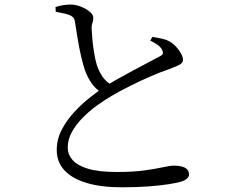

<svg xmlns="http://www.w3.org/2000/svg" viewBox="-20 -782 1040 829"><path d="M505.5 26.7Q417.9 26.7 355.2 8.3Q292.5 -10.2 258.7 -46.1Q225 -82.1 225 -134.3Q225 -181.4 247.5 -223.7Q270 -266 303.7 -301.5Q337.3 -337.1 371 -363.1Q404.7 -389.2 426.1 -403.9Q453.3 -421.6 488.4 -441.3Q523.5 -461 558.4 -479.6Q593.3 -498.1 622 -513.3Q650.8 -528.5 666.9 -537.1Q679.7 -542.9 682.3 -549.1Q685 -555.3 680.4 -565.3Q674.1 -579.3 659.5 -589.1Q645 -598.9 628.9 -606.6L637.8 -622.7Q658.3 -619.5 677.2 -615.5Q696.1 -611.6 709.2 -604.5Q727.3 -594.7 741 -579.5Q754.8 -564.2 762.5 -549.5Q770.2 -534.7 770.2 -524.2Q770.2 -509.9 753 -501.4Q735.9 -493 705.6 -481.8Q674.6 -471.4 630.4 -452.3Q586.3 -433.2 541.6 -410.8Q496.9 -388.5 462.2 -368.1Q432.7 -351 399.5 -327Q366.2 -303.1 337.4 -274Q308.6 -245 290.5 -212.4Q272.4 -179.8 272.4 -144.8Q272.4 -115.6 293 -91.5Q313.6 -67.5 359.9 -53.5Q406.3 -39.4 484.4 -39.4Q555.5 -39.4 604.7 -46.4Q653.8 -53.3 684.5 -60.1Q715.3 -66.9 729.7 -66.9Q747.5 -66.9 762.7 -63.6Q777.9 -60.2 787 -51.7Q796.1 -43.2 796.1 -28.5Q796.1 -18.2 785.9 -9.8Q775.6 -1.5 759.7 3Q741.7 8 707.9 13.4Q674.1 18.7 623.6 22.7Q573.1 26.7 505.5 26.7ZM419.5 -381.9Q392.5 -397.5 375 -423.3Q357.6 -449.1 347.5 -476.4Q338.7 -502.4 330.6 -537Q322.5 -571.6 316.1 -610.2Q309.7 -648.8 304.1 -684.7Q302.7 -697.6 297.1 -705.2Q291.4 -712.7 276.4 -718.4Q263.9 -722.7 248 -725.7Q232.1 -728.8 220.6 -731.1L219.8 -751.8Q239.8 -757.6 254.3 -760Q268.8 -762.3 283.6 -762.3Q307 -762.3 329.6 -753.2Q352.2 -744 367.4 -731.3Q382.6 -718.6 382.6 -706.7Q383.3 -693.8 379.2 -683.2Q375 -672.6 375.8 -655Q376.6 -635.7 379.2 -608.1Q381.9 -580.5 386.7 -552.1Q391.5 -523.6 397.5 -503.3Q406.9 -473.9 422.8 -450.7Q438.8 -427.4 466.3 -412.3Z"/></svg>

Font: Noto Serif SC ExtraLight
Style: Regular
Weight: 200
Designer: Ryoko NISHIZUKA 西塚涼子 (kana & ideographs); Frank Grießhammer (Latin, Greek & Cyrillic); Wenlong ZHANG 张文龙 (bopomofo); San
Foundry: Adobe
Version: Version 2.002-H1;hotconv 1.1.0;makeotfexe 2.6.0